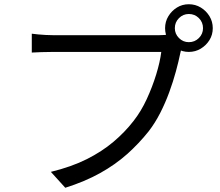

<svg xmlns="http://www.w3.org/2000/svg" viewBox="-20 -851 1040 906"><path d="M805 -718Q805 -691 824.5 -671.5Q844 -652 871 -652Q899 -652 918.5 -671.5Q938 -691 938 -718Q938 -746 918.5 -765.5Q899 -785 871 -785Q844 -785 824.5 -765.5Q805 -746 805 -718ZM759 -718Q759 -749 774.5 -774.5Q790 -800 815 -815.5Q840 -831 871 -831Q902 -831 927.5 -815.5Q953 -800 968.5 -774.5Q984 -749 984 -718Q984 -687 968.5 -662Q953 -637 927.5 -621.5Q902 -606 871 -606Q840 -606 815 -621.5Q790 -637 774.5 -662Q759 -687 759 -718ZM846 -651Q841 -641 837.5 -628.5Q834 -616 831 -601Q823 -562 810 -514Q797 -466 778.5 -415.5Q760 -365 736 -318Q712 -271 682 -232Q636 -174 580 -124Q524 -74 452 -34Q380 6 288 35L220 -40Q318 -64 389.5 -100Q461 -136 515 -181.5Q569 -227 610 -280Q646 -326 672.5 -383.5Q699 -441 717 -499.5Q735 -558 741 -606Q727 -606 688 -606Q649 -606 596 -606Q543 -606 485.5 -606Q428 -606 375 -606Q322 -606 283 -606Q244 -606 230 -606Q200 -606 175 -605Q150 -604 130 -603V-692Q144 -690 161 -688.5Q178 -687 196 -686Q214 -685 230 -685Q242 -685 273 -685Q304 -685 346.5 -685Q389 -685 437.5 -685Q486 -685 533.5 -685Q581 -685 622.5 -685Q664 -685 693 -685Q722 -685 732 -685Q743 -685 757 -686Q771 -687 785 -690Z"/></svg>

Font: Noto Sans KR
Style: Regular
Weight: 400
Designer: Ryoko NISHIZUKA  (kana, bopomofo & ideographs); Paul D. Hunt (Latin, Greek & Cyrillic); Sandoll Communications , Soo-you
Foundry: Adobe
Version: Version 2.004-H2;hotconv 1.0.118;makeotfexe 2.5.65603